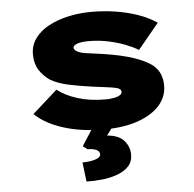

<svg xmlns="http://www.w3.org/2000/svg" viewBox="-55 -601 911 903"><g transform="rotate(-5 401.0 -149.5)"><path d="M421 10Q314 10 230 -16.5Q146 -43 96 -91L214 -196Q249 -167 307.5 -148.5Q366 -130 439 -130Q455 -130 469.5 -132Q484 -134 495 -137.5Q506 -141 512 -146.5Q518 -152 518 -160Q518 -171 500 -178Q481 -183 448 -187Q415 -191 385 -195Q320 -204 271.5 -214.5Q223 -225 188 -245Q156 -267 137 -297Q118 -327 118 -371Q118 -413 142 -446Q166 -479 207 -501Q248 -523 300.5 -534.5Q353 -546 410 -546Q467 -546 522 -537.5Q577 -529 626.5 -512Q676 -495 716 -468L617 -348Q593 -363 557 -377Q521 -391 477 -400.5Q433 -410 384 -410Q368 -410 355.5 -408.5Q343 -407 333 -404Q323 -401 317 -396Q311 -391 311 -385Q311 -380 315 -375.5Q319 -371 324 -368Q340 -358 372.5 -354Q405 -350 446 -344Q538 -330 593.5 -310.5Q649 -291 678 -268Q701 -248 710.5 -224Q720 -200 720 -171Q720 -118 684 -77.5Q648 -37 581 -13.5Q514 10 421 10ZM317 247 306 156Q324 156 344 153Q364 150 378 143Q392 136 392 125Q392 115 384.5 108.5Q377 102 364.5 99Q352 96 335 96L314 80L381 -24H480L432 40Q486 44 511.5 72.5Q537 101 537 139Q537 173 516.5 194.5Q496 216 462.5 228Q429 240 391 244Q353 248 317 247Z"/></g></svg>

Font: Lexend Tera Black
Style: Regular
Weight: 900
Version: Version 1.007